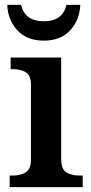

<svg xmlns="http://www.w3.org/2000/svg" viewBox="-20 -774 377 794"><path d="M20 -48H32Q66 -48 87 -61.5Q108 -75 108 -114V-424Q108 -462 87 -475Q66 -488 32 -488H24V-536H233V-116Q233 -75 254 -61.5Q275 -48 310 -48H322V0H20ZM10 -754H67Q83 -686 161 -686Q239 -686 255 -754H312Q310 -693 271 -649.5Q232 -606 161 -606Q90 -606 51 -649.5Q12 -693 10 -754Z"/></svg>

Font: Noto Serif SemiBold
Style: Regular
Weight: 600
Designer: Monotype Design Team
Foundry: Monotype Imaging Inc.
Version: Version 1.001